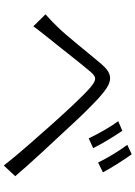

<svg xmlns="http://www.w3.org/2000/svg" viewBox="133 -900 733 1040"><g transform="rotate(90 500.0 -379.5)"><path d="M688 -675 636 -653C668 -609 705 -544 729 -493L782 -517C759 -565 712 -640 688 -675ZM815 -726 764 -702C797 -658 835 -595 860 -544L913 -570C889 -616 841 -691 815 -726ZM57 -259 122 -193C137 -213 159 -243 179 -267C225 -323 311 -435 361 -494C396 -537 409 -538 452 -503C496 -466 579 -376 649 -298C714 -224 806 -123 876 -33L934 -95C861 -181 759 -289 692 -361C628 -431 545 -520 485 -569C415 -627 376 -620 324 -559C262 -486 173 -372 125 -324C100 -298 82 -281 57 -259Z"/></g></svg>

Font: Genne Gothic Normal
Style: Regular
Weight: 350
Designer: Ryoko NISHIZUKA (kana & ideographs); Paul D. Hunt (Latin, Greek & Cyrillic); Wenlong ZHANG (bopomofo); Sandoll Communica
Foundry: Adobe Systems Incorporated
Version: Version 1.004;PS 1.004;hotconv 16.6.51;makeotf.lib2.5.65220